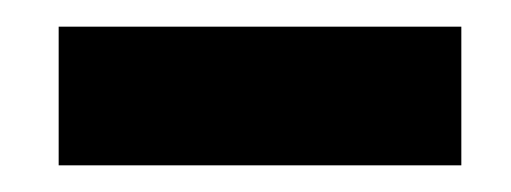

<svg xmlns="http://www.w3.org/2000/svg" viewBox="-20 -716 383 144"><path d="M24 -592V-696H326V-592Z"/></svg>

Font: Cairo ExtraBold
Style: Regular
Weight: 800
Designer: Mohamed Gaber, Accademia di Belle Arti di Urbino
Foundry: Kief Type Foundry, Accademia di Belle Arti di Urbino
Version: Version 3.117